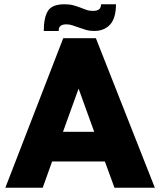

<svg xmlns="http://www.w3.org/2000/svg" viewBox="-20 -879 750 899"><path d="M276 -700H429L705 0H516L471 -123H224L180 0H5ZM275 -262H421L348 -464ZM421 -734Q400 -734 383 -739Q366 -744 350.5 -749.5Q335 -755 320.5 -760Q306 -765 291 -765Q253 -765 255 -734H185Q185 -797 204.5 -828Q224 -859 282 -859Q307 -859 324.5 -854Q342 -849 356 -843.5Q370 -838 384 -833Q398 -828 415 -828Q436 -828 444.5 -836Q453 -844 453 -859H523Q523 -794 495.5 -764Q468 -734 421 -734Z"/></svg>

Font: Tilda Sans Black
Style: Regular
Weight: 900
Designer: ParaType Ltd
Foundry: ParaType Ltd
Version: Version 1.009